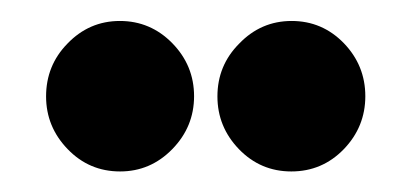

<svg xmlns="http://www.w3.org/2000/svg" viewBox="-20 -756 396 185"><path d="M189.5 -663.1Q189.5 -692.9 210.4 -713.9Q231.4 -735.8 261 -735.8Q290.5 -735.8 311.3 -714.4Q332 -692.9 332 -663.3Q332 -633.8 311.3 -612.3Q290.5 -590.8 260.7 -590.8Q231 -590.8 210.2 -612.3Q189.5 -633.8 189.5 -663.1ZM95.7 -590.8Q65.9 -590.8 45.2 -612.3Q24.4 -633.8 24.4 -663.1Q24.4 -692.9 44.9 -713.9Q65.9 -735.8 95.5 -735.8Q125 -735.8 146 -714.4Q167 -692.9 167 -663.3Q167 -633.8 146 -612.3Q125 -590.8 95.7 -590.8Z"/></svg>

Font: Simply Serif
Style: Bold
Weight: 700
Designer: Wojciech Kalinowski "wmk69" (wmk69@o2.pl)
Foundry: Wojciech Kalinowski "wmk69" (wmk69@o2.pl)
Version: Version 1.0.0; 2022-02-18